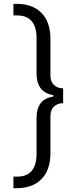

<svg xmlns="http://www.w3.org/2000/svg" viewBox="-20 -796 409 998"><path d="M49.8 182.1V122.1H68.8Q169.9 122.1 169.9 2.9V-182.1Q169.9 -281.7 256.8 -293.9V-301.8Q169.9 -315.4 169.9 -415V-597.2Q169.9 -715.8 68.8 -715.8H49.8V-775.9H68.8Q148.9 -775.9 195.6 -728.8Q242.2 -681.6 242.2 -592.8V-403.8Q242.2 -371.6 260.5 -354.2Q278.8 -336.9 308.1 -336.9V-259.8Q279.3 -259.8 260.7 -242.2Q242.2 -224.6 242.2 -191.9V-1Q242.2 87.9 195.6 135Q148.9 182.1 68.8 182.1Z"/></svg>

Font: Sora Light
Style: Regular
Weight: 300
Designer: Jonathan Barnbrook, Julián Moncada
Foundry: Barnbrook Fonts
Version: Version 2.000